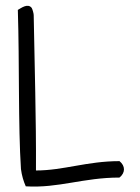

<svg xmlns="http://www.w3.org/2000/svg" viewBox="-20 -637 493 678"><path d="M43 -602C49 -410 44 -194 54 -40C57 -17 63 3 71 21C187 28 274 -10 402 -10C423 -27 423 -51 402 -68C287 -68 204 -35 107 -35C108 -221 102 -403 99 -584C99 -589 95 -604 92 -609C78 -627 54 -608 43 -602Z"/></svg>

Font: Comica
Style: Rg
Weight: 400
Designer: Jasper
Foundry: KineticPlasma Fonts/Cannot Into Space Fonts
Version: Version 0.89